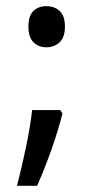

<svg xmlns="http://www.w3.org/2000/svg" viewBox="-20 -566 302 621"><path d="M72 -480Q72 -515 88 -530.5Q104 -546 130 -546Q156 -546 173 -530.5Q190 -515 190 -480Q190 -445 172.5 -429Q155 -413 130 -413Q105 -413 88.5 -429Q72 -445 72 -480ZM175 -210 182 -199Q168 -143 146 -81Q124 -19 100 35H35Q50 -23 64 -90Q78 -157 84 -210Z"/></svg>

Font: Noto Sans Telugu UI SemiCondensed
Style: Regular
Weight: 400
Width: 4
Designer: Jelle Bosma - Monotype Design Team
Foundry: Monotype Imaging Inc.
Version: Version 2.005; ttfautohint (v1.8.4.7-5d5b)